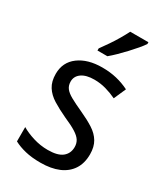

<svg xmlns="http://www.w3.org/2000/svg" viewBox="-193 -848 813 941"><g transform="rotate(30 214.0 -378.0)"><path d="M387 -147Q387 -96 364 -61Q341 -26 298.5 -8Q256 10 196 10Q147 10 110 1Q73 -8 45 -23V-104Q73 -87 113.5 -74.5Q154 -62 196 -62Q252 -62 278 -83Q304 -104 304 -140Q304 -161 294 -177Q284 -193 259.5 -208.5Q235 -224 191 -243Q146 -264 113 -284.5Q80 -305 62 -333.5Q44 -362 44 -405Q44 -471 94.5 -508.5Q145 -546 227 -546Q271 -546 308.5 -537Q346 -528 380 -511L350 -443Q321 -457 289 -466Q257 -475 223 -475Q177 -475 151.5 -457Q126 -439 126 -409Q126 -387 137.5 -371.5Q149 -356 175 -341.5Q201 -327 245 -307Q289 -287 321 -266.5Q353 -246 370 -217.5Q387 -189 387 -147ZM360 -756Q351 -742 334 -722Q317 -702 297 -680.5Q277 -659 257 -639.5Q237 -620 220 -606H164V-618Q180 -640 197.5 -665.5Q215 -691 230.5 -717.5Q246 -744 257 -766H360Z"/></g></svg>

Font: Noto Sans Arabic SemiCondensed
Style: Regular
Weight: 400
Width: 4
Designer: Monotype Design Team, Nadine Chahine, Nizar Qandah and Khaled Hosny
Foundry: Monotype Imaging Inc.
Version: Version 2.012